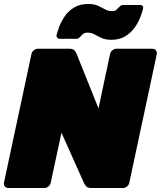

<svg xmlns="http://www.w3.org/2000/svg" viewBox="-23 -945 809 965"><path d="M19 0Q8 0 1.5 -8Q-5 -16 -3 -27L135 -673Q137 -684 146.5 -692Q156 -700 167 -700H325Q345 -700 352 -691Q359 -682 361 -677L472 -400L530 -673Q532 -684 541.5 -692Q551 -700 562 -700H743Q754 -700 760.5 -692Q767 -684 765 -673L627 -27Q625 -16 615.5 -8Q606 0 595 0H437Q417 0 409.5 -9.5Q402 -19 400 -23L286 -278L232 -27Q230 -16 220.5 -8Q211 0 200 0ZM537 -745Q507 -745 487.5 -754Q468 -763 452.5 -772Q437 -781 417 -781Q402 -781 393.5 -773.5Q385 -766 378 -758Q371 -750 360 -750H276Q269 -750 264.5 -755.5Q260 -761 261 -768Q265 -785 275 -811.5Q285 -838 303 -864Q321 -890 350 -907.5Q379 -925 420 -925Q450 -925 469.5 -916Q489 -907 505 -898Q521 -889 540 -889Q555 -889 563.5 -897Q572 -905 579 -912.5Q586 -920 597 -920H681Q690 -920 694 -914.5Q698 -909 696 -901Q692 -884 682 -858Q672 -832 653.5 -806Q635 -780 606.5 -762.5Q578 -745 537 -745Z"/></svg>

Font: Rubik Light Black
Style: Italic
Weight: 900
Italic angle: -12°
Version: Version 2.104